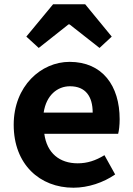

<svg xmlns="http://www.w3.org/2000/svg" viewBox="-20 -863 621 897"><path d="M323 14C392 14 463 -10 518 -48L468 -138C427 -113 388 -100 343 -100C259 -100 199 -147 187 -238H532C536 -252 539 -279 539 -306C539 -462 459 -574 305 -574C172 -574 44 -461 44 -280C44 -95 166 14 323 14ZM184 -337C196 -418 248 -460 307 -460C380 -460 413 -412 413 -337ZM103 -692 161 -639 300 -749H305L445 -639L502 -692L378 -843H228Z"/></svg>

Font: Noto Sans TC
Style: Bold
Weight: 700
Designer: Ryoko NISHIZUKA 西塚涼子 (kana, bopomofo & ideographs); Paul D. Hunt (Latin, Greek & Cyrillic); Sandoll Communications 산돌커뮤니
Foundry: Adobe
Version: Version 2.004;hotconv 1.0.118;makeotfexe 2.5.65603